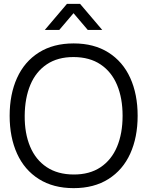

<svg xmlns="http://www.w3.org/2000/svg" viewBox="-20 -960 764 995"><path d="M30 -360Q30 -471.5 68.4 -556.2Q106.8 -640.8 181.5 -687.9Q256.2 -735 361.7 -735Q467.2 -735 541.8 -687.9Q616.5 -640.8 654.9 -556.2Q693.3 -471.5 693.3 -360Q693.3 -248.5 654.9 -163.8Q616.5 -79.2 541.8 -32.1Q467.2 15 361.7 15Q256.2 15 181.5 -32.1Q106.8 -79.2 68.4 -163.8Q30 -248.5 30 -360ZM615.3 -360Q615.3 -451.2 586.7 -519.6Q558 -588 501.2 -626Q444.5 -664 361.7 -664.3Q279.3 -664.7 222.5 -626.6Q165.7 -588.5 137.2 -520.1Q108.7 -451.7 108 -360Q107.3 -269.2 136 -200.6Q164.7 -132 221.8 -94Q278.8 -56 361.7 -55.7Q444.3 -55.3 501.2 -93.4Q558 -131.5 586.7 -200.1Q615.3 -268.7 615.3 -360ZM327 -940H395L509.7 -805H434.7L361 -891.7L287.3 -805H212.3Z"/></svg>

Font: Tap Sans
Style: Regular
Weight: 400
Designer: Tap Payments
Foundry: Tap Payments
Version: Version 1.001;Glyphs 3.1.2 (3151)